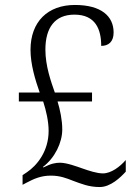

<svg xmlns="http://www.w3.org/2000/svg" viewBox="-20 -744 553 774"><path d="M382 10C426 10 466 -29 487 -52V-99C464 -72 428 -45 395 -45C370 -45 338 -56 312 -65C289 -73 249 -88 222 -88C205 -88 186 -85 155 -69L153 -71C201 -107 231 -169 231 -222C231 -261 222 -302 212 -335H351V-371H201C186 -414 163 -477 163 -544C163 -632 201 -685 280 -685C365 -685 388 -626 388 -559C417 -559 438 -575 438 -613C438 -678 389 -724 282 -724C173 -724 103 -657 103 -543C103 -485 122 -422 140 -371H56V-335H154C166 -298 176 -255 176 -216C176 -134 129 -77 89 -50L71 -38V1L86 -7C118 -24 146 -36 185 -36C222 -36 247 -26 275 -15C308 -3 338 10 382 10Z"/></svg>

Font: Noto Serif Thai SemiCondensed Light
Style: Regular
Weight: 300
Width: 4
Designer: Monotype Design Team
Foundry: Monotype Imaging Inc.
Version: Version 2.002